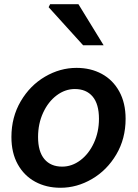

<svg xmlns="http://www.w3.org/2000/svg" viewBox="-20 -875 651 908"><path d="M34 -227Q34 -321 78 -396Q122 -471 193 -512.5Q264 -554 342 -554Q409 -554 461.5 -525.5Q514 -497 544 -442.5Q574 -388 574 -313Q574 -219 530 -144.5Q486 -70 415 -28.5Q344 13 266 13Q199 13 146.5 -15.5Q94 -44 64 -98Q34 -152 34 -227ZM448 -313Q448 -383 418 -418.5Q388 -454 334 -454Q288 -454 248 -424Q208 -394 184 -342Q160 -290 160 -227Q160 -158 190 -122.5Q220 -87 274 -87Q320 -87 360 -117Q400 -147 424 -199Q448 -251 448 -313ZM210 -841 217 -855H351L470 -661H373Z"/></svg>

Font: Nebula Sans Semibold
Style: Regular
Weight: 600
Italic angle: -9°
Designer: Paul D. Hunt for Adobe (as Source Sans)
Foundry: Nebula Entertainment & Broadcasting LLC
Version: Version 1.010